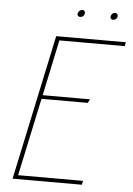

<svg xmlns="http://www.w3.org/2000/svg" viewBox="-57 -879 638 922"><g transform="rotate(5 262.0 -418.0)"><path d="M302 -836Q295 -836 289 -831Q283 -826 281 -818Q280 -811 283.5 -806.5Q287 -802 294 -802Q302 -802 308 -806.5Q314 -811 315 -818Q317 -826 313.5 -831Q310 -836 302 -836ZM460 -836Q453 -836 447.5 -831Q442 -826 440 -818Q439 -811 442.5 -806.5Q446 -802 453 -802Q460 -802 466 -806.5Q472 -811 473 -818Q475 -826 471 -831Q467 -836 460 -836ZM39 0H373L377 -19H64L144 -394H367L376 -412H148L205 -681H520L524 -700H188Z"/></g></svg>

Font: Advent Pro Thin
Style: Italic
Weight: 250
Italic angle: -12°
Version: Version 3.000